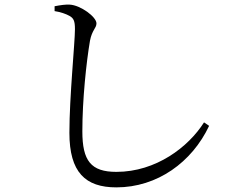

<svg xmlns="http://www.w3.org/2000/svg" viewBox="-20 -771 1040 830"><path d="M216 -723C242 -719 265 -711 281 -702C298 -692 304 -681 304 -645C304 -587 280 -352 280 -197C280 -26 349 39 483 39C660 39 810 -70 884 -227L862 -242C795 -136 655 -28 483 -28C373 -28 336 -76 336 -203C336 -339 353 -501 369 -595C378 -642 397 -649 397 -670C397 -698 328 -749 281 -751C263 -752 242 -749 216 -744Z"/></svg>

Font: Noto Serif CJK KR
Style: Regular
Weight: 400
Designer: Ryoko NISHIZUKA 西塚涼子 (kana & ideographs); Frank Grießhammer (Latin, Greek & Cyrillic); Wenlong ZHANG 张文龙 (bopomofo); San
Foundry: Adobe
Version: Version 2.001;hotconv 1.1.0;makeotfexe 2.6.0